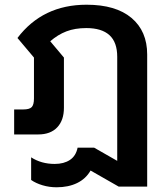

<svg xmlns="http://www.w3.org/2000/svg" viewBox="-20 -570 704 814"><path d="M112 193V97Q155 125 212 125Q251 125 276.5 108Q302 91 309 56H379L477 112V-329Q477 -391 444 -421Q411 -451 346 -451Q298 -451 261.5 -437Q225 -423 193 -395L251 -326V-113Q251 -60 222.5 -30Q194 0 142 0H40V-106H79Q105 -106 114.5 -116Q124 -126 124 -153V-326L54 -409Q161 -550 347 -550Q471 -550 537.5 -494Q604 -438 604 -339V221H483L364 153Q344 188 307 206Q270 224 220 224Q189 224 160.5 215.5Q132 207 112 193Z"/></svg>

Font: Prompt Medium
Style: Regular
Weight: 500
Designer: Katatrad Team
Foundry: CadsonDemak
Version: Version 1.001